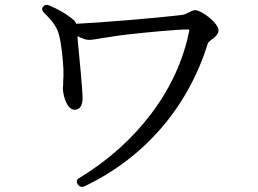

<svg xmlns="http://www.w3.org/2000/svg" viewBox="-20 -728 1040 775"><path d="M294 16C300 26 310 29 321 24C563 -91 739 -295 819 -553C820 -557 829 -565 841 -573C850 -581 862 -590 862 -605C862 -635 794 -687 767 -687C760 -687 750 -682 738 -676C731 -672 721 -668 710 -667C618 -656 380 -636 288 -632C285 -637 283 -642 280 -645C249 -672 216 -690 179 -706C168 -710 160 -709 154 -701C148 -694 149 -685 159 -675C194 -641 210 -617 217 -591C228 -554 234 -488 236 -449C237 -428 236 -414 235 -399V-385C234 -380 234 -375 234 -370C234 -346 249 -285 281 -285C310 -285 315 -315 313 -344C311 -381 302 -486 295 -552C294 -563 293 -574 293 -582C312 -573 325 -567 339 -567C351 -567 370 -570 397 -575L419 -578C442 -582 467 -586 496 -589C568 -597 692 -609 733 -609C745 -609 745 -609 744 -605C698 -367 532 -150 301 -10C289 -4 287 5 294 16Z"/></svg>

Font: 寒蝉锦书宋 Text
Style: Regular
Weight: 400
Designer: 寒蝉锦书宋{Warren} 思源宋体{Ryoko NISHIZUKA 西塚涼子 (kana & ideographs); Frank Grießhammer (Latin, Greek & Cyrillic); Wenlong ZHANG 
Foundry: Adobe & ChillType
Version: Version 2.000;Glyphs 3.1.1 (3135)